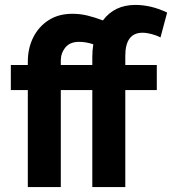

<svg xmlns="http://www.w3.org/2000/svg" viewBox="-20 -760 699 780"><path d="M93 0V-394H24V-496H93V-509Q93 -564 115 -608Q137 -652 177.5 -678Q218 -704 274 -704Q306 -704 336.5 -696.5Q367 -689 398 -677Q445 -740 530 -740Q594 -740 659 -709L632 -608Q617 -616 596.5 -621.5Q576 -627 559 -627Q489 -627 489 -533V-496H617V-394H489V0H355V-394H227V0ZM227 -514V-496H355V-528Q355 -555 359 -580Q330 -590 301 -590Q264 -590 245.5 -567Q227 -544 227 -514Z"/></svg>

Font: Raleway
Style: Bold
Weight: 700
Designer: Matt McInerney, Pablo Impallari, Rodrigo Fuenzalida
Foundry: Matt McInerney, Pablo Impallari, Rodrigo Fuenzalida
Version: Version 4.026